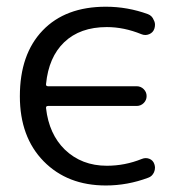

<svg xmlns="http://www.w3.org/2000/svg" viewBox="-20 -573 565 580"><path d="M446.3 -486.3Q442.4 -474.6 430.7 -469.7Q418.9 -464.8 407.2 -469.7Q354.5 -491.2 302.7 -491.2Q221.7 -491.2 173.8 -445.3Q127 -400.4 119.1 -319.3Q118.2 -312.5 125 -312.5H392.6Q405.3 -312.5 414.1 -303.7Q422.9 -294.9 422.9 -282.7Q422.9 -270.5 414.1 -261.7Q405.3 -252.9 392.6 -252.9H125Q118.2 -252.9 119.1 -246.1Q127.9 -168 175.8 -121.1Q226.6 -72.3 302.7 -72.3Q357.4 -72.3 408.2 -92.8Q419.9 -97.7 431.2 -93.3Q442.4 -88.9 446.3 -77.1Q448.2 -71.3 448.2 -66.4Q448.2 -59.6 445.3 -52.7Q439.5 -40 427.7 -36.1Q365.2 -12.7 299.8 -12.7Q183.6 -12.7 111.8 -85.9Q40 -159.2 40 -282.2Q40 -409.2 108.9 -481Q177.7 -552.7 299.8 -552.7Q365.2 -552.7 426.8 -530.3Q439.5 -525.4 444.3 -512.7Q448.2 -505.9 448.2 -498Q448.2 -492.2 446.3 -486.3Z"/></svg>

Font: Gen Jyuu Gothic Normal
Style: Regular
Weight: 300
Designer: [Source Han Sans]
Ryoko NISHIZUKA  (kana & ideographs); Paul D. Hunt (Latin, Greek & Cyrillic); Wenlong ZHANG  (bopomofo
Version: Version 1.002.20150607